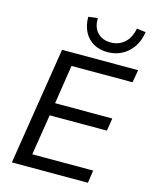

<svg xmlns="http://www.w3.org/2000/svg" viewBox="-135 -1024 884 1112"><g transform="rotate(15 307.0 -468.0)"><path d="M46 0 158 -705H614L601 -629H235L199 -396H542L530 -320H187L148 -76H513L502 0ZM414 -760Q366 -760 330 -781Q294 -802 274.5 -840Q255 -878 255 -929L311 -936Q309 -881 338.5 -850Q368 -819 418 -819Q468 -819 501.5 -850Q535 -881 545 -936L599 -929Q587 -851 536.5 -805.5Q486 -760 414 -760Z"/></g></svg>

Font: Mulish ExtraLight Medium
Style: Italic
Weight: 500
Italic angle: -9°
Version: Version 3.603